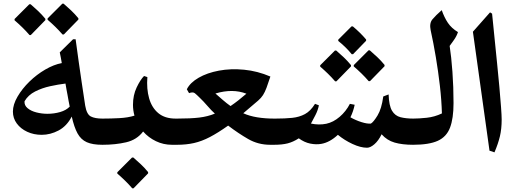

<svg xmlns="http://www.w3.org/2000/svg" viewBox="-20 -785 2805 1041"><path d="M390 -572Q399 -506 406.5 -452Q414 -398 422.5 -341.5Q431 -285 442 -212Q450 -165 472.5 -153.5Q495 -142 535 -142Q555 -142 565.5 -121Q576 -100 576 -74Q576 -46 566 -23Q556 0 535 0Q482 0 450.5 -14Q419 -28 400.5 -61.5Q382 -95 369 -153Q342 -101 297.5 -77.5Q253 -54 206 -54Q163 -54 127.5 -70.5Q92 -87 71 -115.5Q50 -144 50 -180Q50 -218 75 -261Q100 -304 139.5 -342.5Q179 -381 225.5 -408Q272 -435 315 -443Q313 -457 310 -471.5Q307 -486 304 -501L376 -572ZM113 -236Q111 -214 129.5 -198.5Q148 -183 177.5 -175.5Q207 -168 237 -168Q273 -168 306 -177.5Q339 -187 358 -207Q355 -221 352 -237.5Q349 -254 346 -271Q343 -285 340.5 -300Q338 -315 335 -332Q295 -327 251.5 -317.5Q208 -308 170.5 -289Q133 -270 113 -236ZM319 -598Q300 -620 280 -639.5Q260 -659 238 -678V-685L318 -765H325Q346 -747 366 -728Q386 -709 405 -686V-679L326 -598ZM140 -595Q121 -617 101 -636.5Q81 -656 59 -675V-682L139 -762H146Q167 -744 187 -725Q207 -706 226 -683V-676L147 -595Z M701 -217Q701 -269 721 -311Q741 -353 761 -373L779 -367Q774 -303 788.5 -252Q803 -201 838.5 -171.5Q874 -142 932 -142H937Q957 -142 970 -126Q983 -110 983 -87V-57Q983 -32 970 -16Q957 0 937 0H912Q866 0 825.5 -19.5Q785 -39 756 -72Q722 -27 664 -13.5Q606 0 536 0Q502 0 484 -22Q466 -44 466 -70Q465 -97 482.5 -119.5Q500 -142 536 -142Q581 -142 627.5 -144.5Q674 -147 709 -158Q701 -187 701 -217ZM697 236Q678 214 658 194.5Q638 175 616 156V149L696 69H703Q724 87 744 106Q764 125 783 148V155L704 236Z M1467 -142Q1487 -142 1497 -120.5Q1507 -99 1507 -73Q1508 -46 1498 -23Q1488 0 1467 0H1445Q1380 0 1326 -31Q1272 -62 1217 -104Q1162 -65 1118 -42Q1074 -19 1032 -9.5Q990 0 940 0Q907 0 890 -22Q873 -44 873 -71Q872 -97 889 -119.5Q906 -142 940 -142Q1014 -142 1060 -147.5Q1106 -153 1145 -169Q1126 -186 1104.5 -211Q1083 -236 1063 -255Q1047 -271 1036.5 -279.5Q1026 -288 1005 -280L993 -301Q1011 -337 1057 -363.5Q1103 -390 1167 -402Q1231 -414 1303.5 -407Q1376 -400 1446 -370Q1434 -333 1425 -309Q1416 -285 1406 -269.5Q1396 -254 1380 -240L1299 -171Q1332 -156 1374.5 -149Q1417 -142 1467 -142ZM1148 -278Q1165 -263 1187.5 -243.5Q1210 -224 1230 -210Q1252 -225 1273 -241.5Q1294 -258 1316 -277Q1241 -306 1148 -278Z M1877 -222 1903 -217Q1896 -182 1880 -149Q1908 -133 1939.5 -123Q1971 -113 1991 -115Q2005 -123 2027 -159Q2049 -195 2058 -262L2087 -273Q2089 -212 2105.5 -184.5Q2122 -157 2151.5 -149.5Q2181 -142 2222 -142Q2243 -142 2253 -119Q2263 -96 2263 -69Q2263 -43 2252 -21.5Q2241 0 2220 0Q2161 0 2119.5 -12Q2078 -24 2049 -57Q2032 -22 2010 -3Q1988 16 1970 16Q1935 16 1891 -4.5Q1847 -25 1812 -54Q1768 -13 1722 -5Q1694 0 1662 -6.5Q1630 -13 1600 -35Q1569 -15 1539 -7.5Q1509 0 1466 0Q1432 0 1415 -21.5Q1398 -43 1398 -69Q1397 -96 1414.5 -119Q1432 -142 1466 -142H1473Q1525 -142 1564 -146Q1603 -150 1633.5 -166.5Q1664 -183 1688 -222L1709 -214Q1704 -188 1690.5 -161.5Q1677 -135 1666 -115Q1710 -106 1749 -114Q1787 -122 1821.5 -151.5Q1856 -181 1877 -222ZM1887 -491Q1871 -511 1852.5 -529Q1834 -547 1814 -563V-570L1886 -642H1893Q1912 -626 1930 -608.5Q1948 -591 1965 -571V-564L1894 -491ZM2065 -426 1986 -345H1979Q1960 -367 1940 -386.5Q1920 -406 1898 -425V-432L1978 -512H1985Q2006 -494 2026 -475Q2046 -456 2065 -433ZM1716 -424V-431L1796 -511H1803Q1824 -493 1844 -474Q1864 -455 1883 -432V-425L1804 -344H1797Q1778 -366 1758 -385.5Q1738 -405 1716 -424Z M2463 -611Q2456 -589 2441 -568Q2426 -547 2418 -536Q2427 -478 2433 -396Q2439 -314 2439 -226Q2439 -143 2420 -93Q2401 -43 2353.5 -21.5Q2306 0 2219 0Q2186 0 2169.5 -22Q2153 -44 2153 -70Q2153 -97 2169.5 -119.5Q2186 -142 2219 -142Q2251 -142 2293.5 -146.5Q2336 -151 2376 -170Q2374 -242 2365 -320Q2356 -398 2343 -475.5Q2330 -553 2315 -621Q2307 -659 2324.5 -680Q2342 -701 2375 -730Q2389 -690 2408.5 -661Q2428 -632 2463 -611Z M2648 -711Q2650 -692 2653.5 -657Q2657 -622 2662 -572Q2668 -511 2675 -443.5Q2682 -376 2687.5 -314Q2693 -252 2696.5 -205Q2700 -158 2700 -137Q2700 -86 2690.5 -46Q2681 -6 2661 41L2634 32L2544 -613L2637 -718Z"/></svg>

Font: Bona Nova
Style: Bold
Weight: 700
Designer: Mateusz Machalski
Foundry: Capitalics
Version: Version 4.001; ttfautohint (v1.8.3)